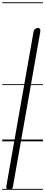

<svg xmlns="http://www.w3.org/2000/svg" viewBox="-25 -1250 400 1698"><path d="M330.5 -965.5 89.5 399.5Q87.5 410 82.5 419.2Q77.5 428.5 58 428.5Q41.5 428.5 35 420.2Q28.5 412 31 398L271.5 -968.5Q275 -986 286.5 -994.5Q298 -1003 309.5 -1003Q321 -1003 327.8 -994.8Q334.5 -986.5 330.5 -965.5ZM330.5 -965.5 89.5 399.5Q87.5 410 82.5 419.2Q77.5 428.5 58 428.5Q41.5 428.5 35 420.2Q28.5 412 31 398L271.5 -968.5Q275 -986 286.5 -994.5Q298 -1003 309.5 -1003Q321 -1003 327.8 -994.8Q334.5 -986.5 330.5 -965.5ZM-5 420.5H354.5V428.5H-5ZM-5 -16H354.5V0H-5ZM-5 -505.5H354.5V-497.5H-5ZM-5 -1230H354.5V-1222H-5Z"/></svg>

Font: Edu VIC WA NT Pre Guide
Style: Regular
Weight: 400
Designer: Tina and Corey Anderson, Eben Sorkin, Mirko Velimirovic
Foundry: Google for Education
Version: Version 1.000